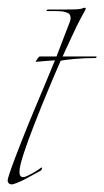

<svg xmlns="http://www.w3.org/2000/svg" viewBox="-20 -473 273 503"><path d="M10 10Q2 10 0 1Q0 -6 10 -33.5Q20 -61 35.5 -100.5Q51 -140 68.5 -182Q86 -224 101 -259.5Q116 -295 124 -315Q110 -314 96 -313Q82 -312 74 -311Q72 -310 77 -317.5Q82 -325 84 -325H128L163 -416Q165 -422 165 -425Q165 -436 157.5 -439Q150 -442 144 -443Q134 -444 125 -444Q116 -444 105 -444Q101 -444 102 -446Q103 -448 106 -448H149Q166 -448 179 -448.5Q192 -449 198 -452Q208 -455 203 -446Q191 -425 181 -404.5Q171 -384 161 -362L144 -325H231Q234 -325 233 -323Q232 -321 230 -321Q200 -321 174.5 -318.5Q149 -316 139 -314Q124 -280 105.5 -235.5Q87 -191 70 -147.5Q53 -104 42 -70.5Q31 -37 31 -23Q31 -9 40 -9Q45 -9 50 -11.5Q55 -14 59 -16Q67 -20 75 -25Q83 -30 88 -34H89Q90 -34 90 -33.5Q90 -33 90 -33Q90 -27 85 -25Q72 -18 51 -6.5Q30 5 16 9Q14 10 10 10Z"/></svg>

Font: Explora
Style: Regular
Weight: 400
Designer: Robert E. Leuschke
Foundry: Robert E. Leuschke
Version: Version 1.010